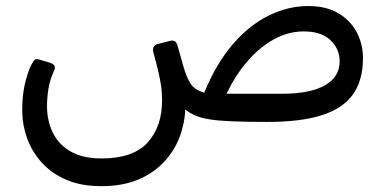

<svg xmlns="http://www.w3.org/2000/svg" viewBox="-20 -411 1301 649"><path d="M322.2 218.3Q254.9 218.3 204.9 197Q154.9 175.7 121.9 139.3Q88.8 102.8 72.4 58.4Q56 13.9 55.2 -32.4Q54.4 -68 59.7 -104Q65 -140 81.2 -182.2Q87.3 -195.7 93.6 -204.9Q99.8 -214.1 112.1 -209.9L147 -199.6Q160.2 -195.2 164 -188.9Q167.7 -182.7 162.9 -172.2Q148.5 -140.9 143.7 -110.4Q138.9 -79.8 138.9 -51.9Q138.9 -3.6 158 36.4Q177 76.4 217.9 100.5Q258.8 124.6 323.6 124.6Q430.4 124.6 479.3 70.4Q528.1 16.1 527.8 -72.1Q527.8 -98.4 524.7 -119.8Q521.6 -141.2 515.5 -167.4Q509.4 -193.6 498.6 -233.7Q492.6 -256.6 513.6 -262.3L551.9 -272.2Q565.9 -276 571.7 -271.1Q577.4 -266.2 580.6 -255.1L599.4 -188.2Q611.1 -147.7 624.6 -127.5Q638 -107.3 670.4 -97.7Q710.7 -196.1 766.8 -261.2Q822.8 -326.2 888.3 -358.4Q953.7 -390.6 1022.2 -390.6Q1082.7 -390.6 1123.8 -366.2Q1164.9 -341.8 1185.9 -301.7Q1206.9 -261.7 1206.9 -214.8Q1206.9 -138.5 1172.4 -91Q1137.9 -43.4 1066.2 -21.1Q994.6 1.3 883.7 1.1Q814.4 1.1 767.7 -0.8Q721.1 -2.6 690.8 -7.2Q660.6 -11.8 641 -20.2Q621.4 -28.6 606.1 -40.9Q604.2 8.2 586.2 54.6Q568.1 100.9 532.7 138.1Q497.4 175.3 445.1 196.8Q392.9 218.3 322.2 218.3ZM745.6 -94.1H934.6Q1027.4 -94.1 1077.8 -122.3Q1128.1 -150.6 1128.1 -203.9Q1128.1 -246 1096.5 -275.6Q1064.9 -305.2 1006.1 -304.8Q953.3 -304.6 904.5 -277.3Q855.6 -249.9 815.3 -202.7Q775 -155.4 745.6 -94.1Z"/></svg>

Font: Rubik Light
Style: Regular
Weight: 300
Designer: Hubert and Fischer
Foundry: Hubert and Fischer
Version: Version 2.300;gftools[0.9.30]